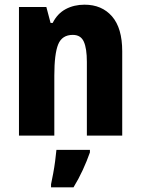

<svg xmlns="http://www.w3.org/2000/svg" viewBox="-20 -579 601 820"><path d="M341 -559Q415 -559 458.5 -509Q502 -459 502 -360V0H351V-315Q351 -372 338 -401Q325 -430 291 -430Q245 -430 228.5 -389.5Q212 -349 212 -256V0H61V-549H178L196 -481H205Q225 -521 260.5 -540Q296 -559 341 -559ZM364 72Q351 109 333.5 147Q316 185 294 221H198V208Q202 189 207 162.5Q212 136 215.5 109Q219 82 221 61H364Z"/></svg>

Font: Noto Sans Tamil Condensed ExtraBold
Style: Regular
Weight: 800
Width: 3
Designer: Jelle Bosma - Monotype Design Team
Foundry: Monotype Imaging Inc.
Version: Version 2.004; ttfautohint (v1.8.4.7-5d5b)